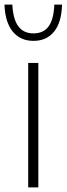

<svg xmlns="http://www.w3.org/2000/svg" viewBox="-46 -814 290 834"><path d="M76.5 0V-540.5H120.5V0ZM-26.5 -794H7.5Q11 -730 33.8 -699.5Q56.5 -669 99.5 -669Q143 -669 165.2 -699.5Q187.5 -730 190 -794H223.5Q221.5 -717 189 -676.8Q156.5 -636.5 99.5 -636.5Q42.5 -636.5 9.2 -677Q-24 -717.5 -26.5 -794Z"/></svg>

Font: Encode Sans Semi Condensed ExLight
Style: Regular
Weight: 275
Width: 4
Designer: Multiple Designers
Foundry: Impallari Type
Version: Version 2.000